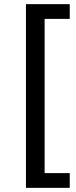

<svg xmlns="http://www.w3.org/2000/svg" viewBox="-20 -725 365 925"><path d="M105 180V-705H316V-634H195V109H316V180Z"/></svg>

Font: Mulish Medium
Style: Regular
Weight: 500
Designer: Vernon Adams
Foundry: Vernon Adams
Version: Version 3.603; ttfautohint (v1.8.3)